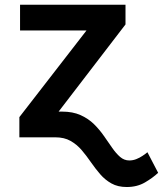

<svg xmlns="http://www.w3.org/2000/svg" viewBox="-20 -565 671 790"><path d="M187.5 -105.8H235.1Q279.5 -105.8 311.4 -91.4Q343.4 -77.1 366.7 -54.2Q389.9 -31.2 407.8 -5.3Q425.8 20.6 441.6 43.3Q457.4 66.1 474.1 80.6Q490.8 95.2 512.1 95.2Q527 95.2 540.8 89.7Q554.7 84.2 566.4 76.3Q578.1 68.5 586.6 61.4L630.7 146Q609 166.5 576.7 185.5Q544.4 204.5 501.4 204.5Q464.8 204.5 438.6 189.8Q412.3 175.1 392.2 151.8Q372.2 128.6 354 102.3Q335.9 76 316.1 52.7Q296.2 29.5 270.2 14.7Q244.3 0 207.7 0H187.5ZM221.2 -105.8V0H59.7V-83.1L335.9 -439.6H62.5V-545.5H496.4V-464.5Z"/></svg>

Font: InterMG SemiBold
Style: Regular
Weight: 600
Designer: Rasmus Andersson
Foundry: rsms
Version: Version 3.019;December 26, 2023;FontCreator 15.0.0.2955 64-b